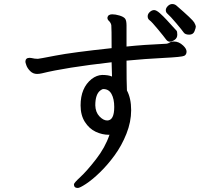

<svg xmlns="http://www.w3.org/2000/svg" viewBox="-20 -852 1040 953"><path d="M512 -254Q547 -254 547 -321Q547 -361 533.5 -385.5Q520 -410 493 -410Q487 -410 478 -403Q453 -384 453 -329Q454 -295 473.5 -274.5Q493 -254 512 -254ZM366 81Q347 81 347 63Q347 56 379 26.5Q411 -3 456.5 -61.5Q502 -120 523 -182Q525 -182 525 -183H520Q487 -183 455 -198Q423 -213 401.5 -246.5Q380 -280 380 -329Q380 -416 435 -460Q460 -479 487 -480Q519 -480 536 -472L534 -543Q305 -517 188 -488Q175 -485 164 -485Q144 -485 130 -499Q116 -513 111 -527.5Q106 -542 106 -545Q106 -565 127 -565L136 -564Q152 -560 168 -560Q173 -560 255.5 -576Q338 -592 534 -613Q534 -714 532.5 -726.5Q531 -739 517 -752Q513 -757 513 -764Q516 -781 537 -781Q553 -781 573 -775Q593 -769 600.5 -760Q608 -751 608 -726V-621Q692 -630 807 -635Q815 -636 822.5 -641Q830 -646 843 -646Q868 -646 889 -626Q906 -610 906 -596Q906 -581 894.5 -575Q883 -569 792 -564.5Q701 -560 608 -551Q608 -441 610 -403Q631 -364 631 -305Q631 -247 607.5 -188Q584 -129 548.5 -80.5Q513 -32 475 4.5Q437 41 406.5 61Q376 81 366 81ZM823 -645Q812 -645 803.5 -657Q795 -669 764 -706.5Q733 -744 723 -751Q713 -758 713 -771Q713 -783 723.5 -792.5Q734 -802 745 -802Q756 -802 773 -787Q790 -772 807.5 -753Q825 -734 838.5 -719Q852 -704 856 -700Q860 -696 860 -680Q860 -663 846.5 -654Q833 -645 823 -645ZM809 -786Q803 -792 803 -802Q803 -812 813 -822Q823 -832 835 -832Q846 -832 855 -825Q936 -755 944 -740.5Q952 -726 952 -720Q952 -714 945.5 -697Q939 -680 919 -680Q899 -680 891.5 -691Q884 -702 855 -736.5Q826 -771 809 -786Z"/></svg>

Font: LXGW WenKai Lite
Style: Bold
Weight: 700
Designer: LXGW / Fontworks Inc.
Foundry: LXGW / Fontworks Inc.
Version: Version 1.330;April 28, 2024